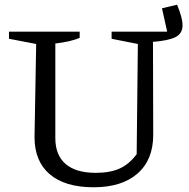

<svg xmlns="http://www.w3.org/2000/svg" viewBox="-20 -782 798 812"><path d="M729 -762Q740 -735 746 -713.5Q752 -692 752 -675Q752 -640 722 -625Q692 -610 627 -605L628 -212Q628 -106 561.5 -48Q495 10 376 10Q255 10 190.5 -45Q126 -100 126 -202L133 -596L18 -618V-648H317V-622Q281 -606 214 -598V-198Q214 -126 257.5 -88.5Q301 -51 385 -51Q446 -51 486.5 -69.5Q527 -88 558 -130L563 -596L452 -618V-648H687L665 -747Z"/></svg>

Font: Piazzolla SC
Style: Regular
Weight: 400
Designer: Juan Pablo del Peral
Foundry: Huerta Tipografica
Version: Version 1.330